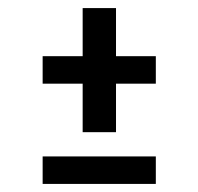

<svg xmlns="http://www.w3.org/2000/svg" viewBox="-20 -546 490 475"><path d="M184.5 -219V-339H85.5V-407H184.5V-526H267V-407H365.5V-339H267V-219ZM85.5 -91V-159H365.5V-91Z"/></svg>

Font: Trispace Condensed
Style: Regular
Weight: 400
Width: 3
Designer: Tyler Finck
Foundry: Etcetera Type Company
Version: Version 1.210; ttfautohint (v1.8.3)